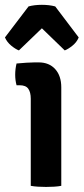

<svg xmlns="http://www.w3.org/2000/svg" viewBox="-36 -752 338 777"><path d="M212 0Q199.5 2.5 183 3.5Q166.5 4.5 150.5 4.5Q134.5 4.5 118 3.5Q101.5 2.5 88.5 0V-352.5Q88.5 -378.5 78.5 -392.8Q68.5 -407 43.5 -407H31Q25.5 -427 25.5 -449.5Q25.5 -473 31 -495Q51 -497 70.8 -498.2Q90.5 -499.5 103.5 -499.5H120.5Q163 -499.5 187.5 -472.2Q212 -445 212 -398.5ZM187.5 -726 282.5 -600.5Q274.5 -581 257 -567Q239.5 -553 226 -548L133.5 -637.5L40.5 -548Q27 -553 9.8 -567Q-7.5 -581 -16 -600.5L79.5 -726Q103.5 -732.5 133.5 -732.5Q163.5 -732.5 187.5 -726Z"/></svg>

Font: Signika Negative SemiBold
Style: Regular
Weight: 600
Designer: Anna Giedryś
Foundry: Anna Giedryś
Version: Version 2.000; ttfautohint (v1.8.3) -l 8 -r 50 -G 200 -x 9 -